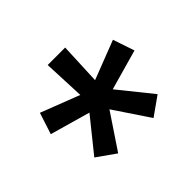

<svg xmlns="http://www.w3.org/2000/svg" viewBox="-100 -892 699 699"><g transform="rotate(-45 250.0 -542.5)"><path d="M159 -338 87 -389 190 -517 35 -561 62 -644 212 -586 205 -747H295L288 -586L438 -644L466 -561L310 -517L413 -389L341 -338L250 -474Z"/></g></svg>

Font: Anuphan Medium
Style: Regular
Weight: 500
Designer: Mike Abbink, Paul van der Laan, Pieter van Rosmalen, Mint Tantisuwanna
Foundry: Bold Monday; Cadson Demak
Version: Version 3.002;hotconv 1.0.109;makeotfexe 2.5.65596